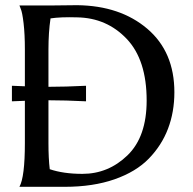

<svg xmlns="http://www.w3.org/2000/svg" viewBox="-20 -721 743 741"><path d="M26 -390 76 -388V-530Q76 -589 71 -631.5Q66 -674 60 -687L55 -700H188Q233 -700 278 -701Q444 -699 548.5 -610Q653 -521 653 -365Q653 -289 628.5 -224.5Q604 -160 554.5 -109Q505 -58 422 -29Q339 0 230 0H55Q76 -38 76 -169V-332L26 -330ZM167 -169Q167 -110 172 -68Q225 -50 298 -50Q398 -50 472 -121.5Q546 -193 546 -333Q546 -490 469 -571Q392 -652 278 -654Q215 -656 175 -650Q167 -596 167 -530V-386H169Q232 -386 312 -390V-330Q232 -334 169 -334H167Z"/></svg>

Font: Coconat
Style: Regular
Weight: 400
Designer: Sara Lavazza
Foundry: Collletttivo
Version: Version 1.000;Glyphs 3.2 (3217)